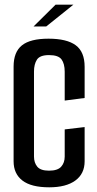

<svg xmlns="http://www.w3.org/2000/svg" viewBox="-20 -792 414 819"><path d="M190 7Q113 7 75.5 -22Q38 -51 38 -104V-508Q38 -570 73.5 -598.5Q109 -627 187 -627Q265 -627 303 -599Q341 -571 341 -507V-374L256 -363V-486Q256 -520 242.5 -538.5Q229 -557 189 -557Q150 -557 137.5 -537.5Q125 -518 125 -487V-124Q125 -98 139 -81Q153 -64 189 -64Q226 -64 241 -81Q256 -98 256 -124V-240L341 -250V-104Q341 -51 301.5 -22Q262 7 190 7ZM123 -679 217 -772H293L177 -679Z"/></svg>

Font: Smooch Sans SemiBold
Style: Bold
Weight: 600
Designer: Robert E. Leuschke
Foundry: Robert E. Leuschke
Version: Version 1.010; ttfautohint (v1.8.3)